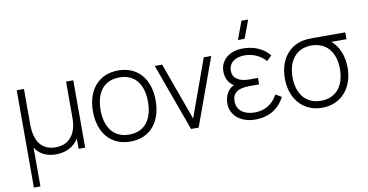

<svg xmlns="http://www.w3.org/2000/svg" viewBox="-90 -1024 2907 1516"><g transform="rotate(-10 1363.0 -266.0)"><path d="M70 240H122.5V-70C157.5 -16.5 214 12.5 287.5 12.5C364 12.5 431 -17 471 -82V0H523.5V-540H465.5V-248.5C465.5 -129.5 412.5 -43 295 -43C182 -43 128 -122.5 128 -259V-540H70Z M885 15C1044.5 15 1136.5 -100.5 1136.5 -271C1136.5 -438 1046 -555 885 -555C727.5 -555 633.5 -440.5 633.5 -271C633.5 -103 724.5 15 885 15ZM695 -271C695 -405 756 -499 885 -499C1011.5 -499 1075 -409.5 1075 -271C1075 -134.5 1012.5 -41 885 -41C760 -41 695 -132 695 -271Z M1372.5 0H1433.5L1629.5 -540H1569.5L1403 -78.5L1236 -540H1176.5Z M1886 15C1997 15 2077 -36.5 2122.5 -124.5L2075.5 -153C2036 -80 1973 -41 1891 -41C1805.5 -41 1748.5 -83.5 1748.5 -154.5C1748.5 -223 1790 -253.5 1891 -253.5H1963V-305H1891.5C1812.5 -305 1761.5 -336.5 1761.5 -398C1761.5 -466 1819.5 -499 1889.5 -499C1957.5 -499 2019.5 -468.5 2057.5 -423.5L2097.5 -462.5C2046 -523.5 1974 -555 1884.5 -555C1780.5 -555 1702.5 -497 1702.5 -401C1702.5 -347.5 1726 -308 1765.5 -281.5C1712.5 -259 1689.5 -201 1689.5 -148.5C1689.5 -49.5 1773.5 15 1886 15ZM1859 -627.5H1912.5L1966.5 -772.5H1913Z M2422.5 15C2576 15 2674 -101 2674 -263C2674 -359 2639 -439 2582.5 -485H2704V-540H2469C2437.5 -540 2403 -540 2376.5 -536C2249 -516 2171 -410 2171 -263C2171 -101.5 2268.5 15 2422.5 15ZM2232.5 -263C2232.5 -389 2296 -484.5 2422.5 -484C2546.5 -483 2612.5 -393 2612.5 -263C2612.5 -131.5 2547 -41 2422.5 -41C2301.5 -41 2232.5 -129 2232.5 -263Z"/></g></svg>

Font: Eudonet Light
Style: Regular
Weight: 300
Designer: Mikhail Sharanda
Foundry: Mikhail Sharanda
Version: Version 4.503;Glyphs 3.1.2 (3151)